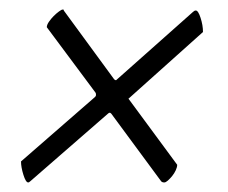

<svg xmlns="http://www.w3.org/2000/svg" viewBox="-20 -452 477 402"><path d="M39 -70Q34 -70 29 -86Q24 -102 24 -114L179 -249Q181 -251 181 -253Q181 -257 180 -258L78 -395Q78 -400 82.5 -406.5Q87 -413 92.5 -418.5Q98 -424 103.5 -428Q109 -432 111 -432Q114 -432 113.5 -431Q113 -430 115 -428L219 -286Q221 -284 223 -284L384 -427Q387 -430 390 -430Q395 -430 400 -414.5Q405 -399 405 -385L252 -248Q249 -245 249 -246Q249 -245 250 -244L351 -107Q351 -102 348 -95.5Q345 -89 340.5 -83.5Q336 -78 331.5 -74Q327 -70 324 -70Q319 -70 317 -73L213 -214Q211 -216 210 -216Q208 -216 206 -214L44 -73Q41 -70 39 -70Z"/></svg>

Font: Vermiglione
Style: Bold Italic
Weight: 700
Italic angle: -11°
Version: Version 1.000